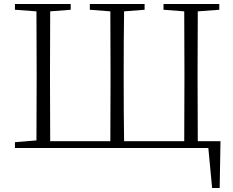

<svg xmlns="http://www.w3.org/2000/svg" viewBox="-20 -743 1170 964"><path d="M55 0V-29L163 -38Q164 -182 164 -341V-387Q164 -540 163 -686L55 -694V-723H335V-694L232 -686Q231 -542 231 -387V-341Q231 -179 232 -34H534Q535 -179 535 -341V-387Q535 -540 534 -686L431 -694V-723H706V-694L603 -686Q601 -540 601 -387V-341Q601 -179 603 -34H905Q906 -179 906 -341V-387Q906 -540 905 -686L801 -694V-723H1081V-694L973 -686Q972 -540 972 -387V-341Q972 -179 973 -34H1087L1083 201H1045L1026 0Z"/></svg>

Font: Minh Nguyen ExtraLight
Style: Regular
Weight: 250
Designer: Ryoko NISHIZUKA 西塚涼子 (kana & ideographs); Frank Grießhammer (Latin, Greek & Cyrillic); Wenlong ZHANG 张文龙 (bopomofo); San
Foundry: Adobe
Version: Version 1.100;July 7, 2023;FontCreator 14.0.0.2814 64-bit